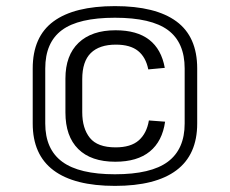

<svg xmlns="http://www.w3.org/2000/svg" viewBox="-20 -844 752 628"><path d="M357 -315Q278 -315 236 -356.5Q194 -398 194 -476V-587Q194 -663 237 -704Q280 -745 358 -745Q428 -745 468 -714Q508 -683 519 -622L465 -617Q457 -657 431.5 -677.5Q406 -698 359 -698Q305 -698 277 -670.5Q249 -643 249 -585V-477Q249 -424 274 -393Q299 -362 358 -362Q408 -362 434 -385Q460 -408 467 -450L520 -446Q511 -382 470 -348.5Q429 -315 357 -315ZM356 -236Q223 -236 155 -287Q87 -338 87 -440V-620Q87 -724 155 -774Q223 -824 356 -824Q489 -824 557 -774Q625 -724 625 -620V-440Q625 -338 557 -287Q489 -236 356 -236ZM356 -274Q474 -274 529 -315Q584 -356 584 -440V-620Q584 -705 529.5 -745.5Q475 -786 356 -786Q237 -786 182.5 -745.5Q128 -705 128 -620V-440Q128 -356 183.5 -315Q239 -274 356 -274Z"/></svg>

Font: Pathway Extreme 8pt Thin 12pt Light
Style: Regular
Weight: 300
Version: Version 1.001;gftools[0.9.26]